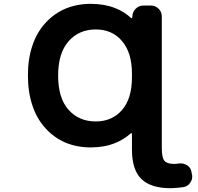

<svg xmlns="http://www.w3.org/2000/svg" viewBox="-20 -784 1040 1011"><path d="M878.9 207Q774.4 207 724.6 158.7Q674.8 110.4 674.8 2.9V-79.1Q674.8 -82 672.9 -82.5Q670.9 -83 668.9 -82Q631.8 -48.8 585 -30.3Q529.3 -7.8 458 -7.8Q384.8 -7.8 324.7 -33.2Q264.6 -58.6 218.8 -109.4Q172.9 -160.2 150.4 -229.5Q127 -298.8 127 -386.7Q127 -474.6 150.4 -543Q172.9 -612.3 218.8 -662.6Q264.6 -712.9 324.7 -738.3Q384.8 -763.7 458 -763.7Q530.3 -763.7 586.9 -741.2Q633.8 -722.7 670.9 -688.5Q671.9 -687.5 673.8 -688Q675.8 -688.5 675.8 -691.4L676.8 -697.3Q677.7 -721.7 694.8 -738.3Q711.9 -754.9 736.3 -754.9H774.4Q797.9 -754.9 814.9 -738.3Q832 -721.7 832 -697.3V-2.9Q832 45.9 845.7 62.5Q859.4 79.1 896.5 79.1Q908.2 79.1 919.9 77.1Q924.8 76.2 929.7 76.2Q947.3 76.2 962.9 85Q982.4 95.7 987.3 117.2L990.2 131.8Q992.2 138.7 992.2 145.5Q992.2 162.1 982.4 176.8Q969.7 197.3 946.3 201.2Q913.1 206.1 878.9 207ZM484.4 -628.9Q395.5 -628.9 340.8 -566.4Q286.1 -503.9 286.1 -385.7Q286.1 -267.6 340.8 -206.1Q395.5 -144.5 484.4 -144.5Q569.3 -144.5 622.1 -204.1Q674.8 -264.6 674.8 -377V-396.5Q674.8 -506.8 622.1 -568.4Q570.3 -628.9 484.4 -628.9Z"/></svg>

Font: Rounded Mgen+ 2m bold
Style: Bold
Weight: 700
Designer: [Source Han Sans]
Ryoko NISHIZUKA  (kana & ideographs); Paul D. Hunt (Latin, Greek & Cyrillic); Wenlong ZHANG  (bopomofo
Version: Version 1.059.20150602